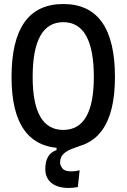

<svg xmlns="http://www.w3.org/2000/svg" viewBox="-20 -723 626 950"><path d="M321.3 207Q265.1 207 234.6 182.4Q204.1 157.7 204.1 113.3Q204.1 38.1 259.8 19.5V-14.6L362.3 -19.5L383.8 -3.9Q359.9 4.4 335.2 13.7Q310.5 22.9 293.9 38.8Q277.3 54.7 277.3 82Q277.3 94.7 288.6 109.9Q299.8 125 334 125Q352.1 125 374 119.6L365.2 202.6Q353 204.6 342 205.8Q331.1 207 321.3 207ZM293 9.8Q37.1 9.8 37.1 -341.8Q37.1 -703.1 293 -703.1Q548.8 -703.1 548.8 -341.8Q548.8 9.8 293 9.8ZM293 -80.1Q444.3 -80.1 444.3 -341.8Q444.3 -613.3 293 -613.3Q141.6 -613.3 141.6 -341.8Q141.6 -80.1 293 -80.1Z"/></svg>

Font: Cascadia Code
Style: Regular
Weight: 400
Monospace: yes
Designer: Aaron Bell
Foundry: Saja Typeworks
Version: Version 2106.017